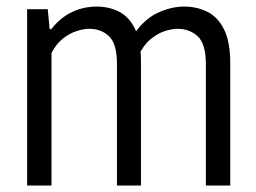

<svg xmlns="http://www.w3.org/2000/svg" viewBox="-20 -571 788 591"><path d="M63.5 0V-542.6H127L132.8 -481.4H137.8Q166.2 -517.2 201.8 -534Q237.5 -550.8 277.8 -550.8Q315.7 -550.8 346.7 -535Q377.6 -519.1 395.8 -481.8Q413.9 -444.4 413.9 -379.6V0H340V-373.7Q340 -435.9 316 -459.1Q292 -482.3 254.7 -482.3Q237.1 -482.3 215.6 -475.3Q194.1 -468.4 173.6 -452.2Q153.1 -436 138.5 -408.1V0ZM613.7 0V-373.7Q613.7 -435.9 588.7 -459.1Q563.7 -482.3 526.4 -482.3Q508.8 -482.3 486.4 -475Q464.1 -467.6 442.6 -449.6Q421.1 -431.5 406.2 -399.2L387.8 -458.7Q420.6 -509.9 463.2 -530.4Q505.9 -550.8 546.4 -550.8Q585.8 -550.8 618.1 -534.8Q650.5 -518.8 669.6 -480.7Q688.7 -442.6 688.7 -376.5V0Z"/></svg>

Font: Encode Sans Condensed Thin
Style: Regular
Weight: 100
Width: 3
Designer: Multiple Designers
Foundry: Impallari Type
Version: Version 3.002